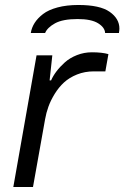

<svg xmlns="http://www.w3.org/2000/svg" viewBox="-20 -747 497 767"><path d="M293 -727.1Q379.4 -727.1 418.2 -699.7Q457 -672.4 457 -632.8Q457 -627 455.1 -615.2H399.9Q398.9 -637.2 371.8 -654.1Q344.7 -670.9 290 -670.9Q230.5 -670.9 199.7 -653.8Q168.9 -636.7 160.2 -615.2H103Q106.4 -636.7 118.4 -655.5Q130.4 -674.3 151.9 -690.9Q173.3 -707.5 209.7 -717.3Q246.1 -727.1 293 -727.1ZM33.2 0 126 -525.9H189L178.2 -425.8H184.1Q191.9 -443.8 205.6 -461.9Q219.2 -480 239 -497.8Q258.8 -515.6 287.4 -526.9Q315.9 -538.1 347.2 -538.1Q387.7 -538.1 413.1 -530.8L400.9 -461.9H355Q318.8 -461.9 287.8 -449.5Q256.8 -437 235.8 -417.7Q214.8 -398.4 198.7 -372.3Q182.6 -346.2 173.6 -321.3Q164.6 -296.4 160.2 -271L111.8 0Z"/></svg>

Font: Archivo Expanded Light
Style: Italic
Weight: 300
Width: 7
Italic angle: -10°
Designer: Hector Gatti
Foundry: Omnibus-Type
Version: Version 2.001